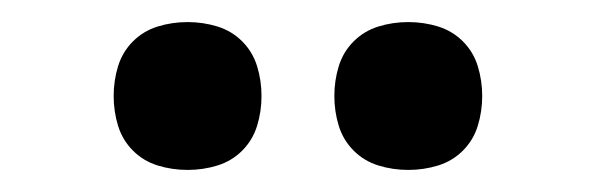

<svg xmlns="http://www.w3.org/2000/svg" viewBox="-20 -757 540 174"><path d="M350 -603Q336 -603 323 -607Q310 -611 300.5 -620.5Q291 -630 287 -643Q283 -656 283 -670Q283 -684 287 -697Q291 -710 300.5 -719.5Q310 -729 323 -733Q336 -737 350 -737Q364 -737 377 -733Q390 -729 399.5 -719.5Q409 -710 413 -697Q417 -684 417 -670Q417 -656 413 -643Q409 -630 399.5 -620.5Q390 -611 377 -607Q364 -603 350 -603ZM150 -603Q136 -603 123 -607Q110 -611 100.5 -620.5Q91 -630 87 -643Q83 -656 83 -670Q83 -684 87 -697Q91 -710 100.5 -719.5Q110 -729 123 -733Q136 -737 150 -737Q164 -737 177 -733Q190 -729 199.5 -719.5Q209 -710 213 -697Q217 -684 217 -670Q217 -656 213 -643Q209 -630 199.5 -620.5Q190 -611 177 -607Q164 -603 150 -603Z"/></svg>

Font: Iosevka Term Medium
Style: Regular
Weight: 500
Monospace: yes
Designer: Belleve Invis
Foundry: Belleve Invis
Version: Version 26.3.1